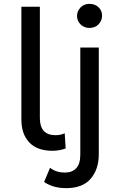

<svg xmlns="http://www.w3.org/2000/svg" viewBox="-20 -777 605 997"><path d="M252 6Q173 6 132 -37.5Q91 -81 91 -156V-742H187V-164Q187 -75 269 -75Q294 -75 316 -85L321 -6Q288 6 252 6ZM324 200Q256 200 209 168L240 94Q270 119 318 119Q355 119 376 96Q397 73 397 26V-530H493V24Q493 102 451 151Q409 200 324 200ZM445 -632Q416 -632 398 -650.5Q380 -669 380 -694Q380 -719 398 -738Q416 -757 445 -757Q473 -757 491.5 -739.5Q510 -722 510 -696Q510 -670 492 -651Q474 -632 445 -632Z"/></svg>

Font: Argentum Novus
Style: Regular
Weight: 400
Designer: Julieta Ulanovsky
Foundry: Julieta Ulanovsky
Version: Version 7.20;July 27, 2021;FontCreator 13.0.0.2683 64-bit